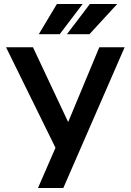

<svg xmlns="http://www.w3.org/2000/svg" viewBox="-20 -935 650 955"><path d="M256 -200 10 -700H144L318 -330H320L474 -700H600L295 0H169ZM263 -915H391L277 -765H173ZM427 -915H563L425 -765H313Z"/></svg>

Font: PT Root UI Bold
Style: Regular
Weight: 700
Designer: Vitaly Kuzmin
Foundry: ParaType Ltd.
Version: Version 2.000G